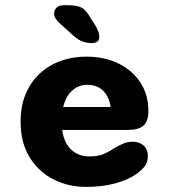

<svg xmlns="http://www.w3.org/2000/svg" viewBox="-20 -704 659 734"><path d="M308.5 10.5Q241.3 10.5 184.4 -18.3Q127.5 -47.2 93.2 -102.8Q58.8 -158.5 58.8 -239Q58.8 -299.5 78.5 -345.7Q98.2 -391.8 132.7 -423.5Q167.2 -455.2 212.6 -471.3Q258 -487.5 309.8 -487.5Q379.5 -487.5 433 -461.2Q486.5 -434.8 516.9 -388.2Q547.3 -341.7 547.3 -280.5Q547.3 -240.7 528.8 -224Q510.2 -207.3 468.8 -207.3H217.7Q222 -175 235.8 -152.4Q249.7 -129.8 271.5 -117.9Q293.3 -106 320.5 -106Q355.8 -106 377.5 -115.6Q399.2 -125.2 416.3 -137Q433.5 -147.5 450.6 -154.8Q467.7 -162.2 487 -162.2Q512.2 -162.2 528.7 -148.1Q545.2 -134 545.2 -107.2Q545.2 -82.2 532.2 -66.8Q519.2 -51.5 499.7 -37.8Q469.3 -16.2 420 -2.8Q370.7 10.5 308.5 10.5ZM221.5 -295H403Q397.5 -333.3 374.8 -356.6Q352 -379.8 313.3 -379.8Q292 -379.8 273.6 -370.2Q255.2 -360.5 241.8 -341.8Q228.3 -323 221.5 -295ZM331.2 -539.1Q315.7 -539.1 298.1 -544.6Q280.5 -550.2 259.9 -568.2L208.8 -614.4Q186.9 -633.7 186.9 -652.2Q186.9 -665.8 196.7 -674.9Q206.4 -684 224 -684H239.9Q273.4 -684 291.5 -675Q309.6 -666.1 327.3 -633.3L345.1 -605.8Q359.6 -580.1 359.6 -563.7Q359.6 -549.2 351 -544.2Q342.5 -539.1 331.2 -539.1Z"/></svg>

Font: Sono ExtraLight
Style: Regular
Weight: 200
Designer: Tyler Finck
Foundry: Tyler Finck
Version: Version 2.112